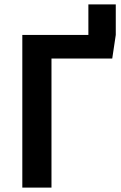

<svg xmlns="http://www.w3.org/2000/svg" viewBox="-20 -849 549 869"><path d="M380 -691H81V0H213V-584H488L504 -691V-829H380Z"/></svg>

Font: Fira Sans Medium
Style: Regular
Weight: 500
Designer: Carrois Corporate & Edenspiekermann AG
Foundry: Carrois Corporate GbR & Edenspiekermann AG
Version: Version 4.203